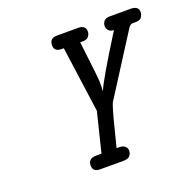

<svg xmlns="http://www.w3.org/2000/svg" viewBox="-112 -723 836 835"><g transform="rotate(-20 306.5 -305.5)"><path d="M180.2 -28.8Q180.2 -62 216.8 -62H242.2L287.1 -244.1L245.1 -548.8H235.8Q200.7 -548.8 201.2 -578.1Q201.2 -610.8 235.8 -610.8Q236.3 -610.8 236.8 -610.8H334Q368.2 -610.8 368.2 -582Q368.2 -569.8 360.1 -559.3Q352.1 -548.8 333 -548.8H320.8L337.9 -403.8L341.8 -359.9V-336.9L340.8 -314Q353 -351.1 477.1 -548.8H476.1Q460.9 -548.8 452.9 -557.9Q444.8 -566.9 444.8 -578.9Q444.8 -590.8 452.9 -600.8Q460.9 -610.8 480 -610.8H576.2Q612.8 -610.8 612.8 -583Q612.8 -569.8 605 -559.3Q597.2 -548.8 579.1 -548.8H565.9Q552.7 -548.8 544.9 -537.1L366.2 -256.8Q357.4 -243.7 328.1 -125Q318.4 -85.9 312 -62H325.2Q339.4 -62 347.7 -55.9Q356 -49.8 357.9 -44.4Q359.9 -39.1 359.9 -33.2Q359.9 -20 351.3 -10Q342.8 0 321.8 0H213.9Q180.2 0 180.2 -28.8Z"/></g></svg>

Font: CMU Typewriter Text
Style: Italic
Weight: 500
Italic angle: -14.04°
Version: Version 0.7.0